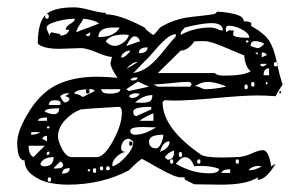

<svg xmlns="http://www.w3.org/2000/svg" viewBox="-20 -495 790 523"><path d="M47 -58Q27 -58 27 -106Q27 -136 52 -179Q85 -238 131 -262Q177 -286 244 -286Q270 -286 300 -283Q281 -312 281 -322Q281 -324 283 -331.5Q285 -339 285 -340Q272 -340 244 -352Q216 -364 200 -364Q193 -364 173 -363Q153 -362 142 -362Q98 -362 83 -376Q83 -435 104.5 -455Q126 -475 182 -475Q198 -475 226 -467.5Q254 -460 268 -460V-456Q306 -456 374 -420Q374 -418 384.5 -409Q395 -400 398 -400Q399 -400 403 -404.5Q407 -409 411 -414Q415 -419 416 -420Q435 -432 454.5 -438.5Q474 -445 487 -447Q500 -449 524.5 -451.5Q549 -454 565 -457Q571 -462 571 -463Q591 -463 617.5 -457Q644 -451 644 -437Q665 -437 665 -429Q665 -427 663 -425Q699 -405 712.5 -385Q726 -365 734 -325.5Q742 -286 750 -265Q736 -245 731 -233Q699 -235 683 -235Q645 -235 568.5 -228Q492 -221 453 -221Q449 -221 441 -221.5Q433 -222 429 -222Q428 -222 425.5 -220Q423 -218 423 -216Q423 -146 527 -74Q539 -66 583 -66Q592 -66 606 -66.5Q620 -67 624 -67Q644 -67 664.5 -76.5Q685 -86 696 -86Q706 -86 712 -69.5Q718 -53 718 -42L731 -49Q704 -5 682 -5V-12Q653 8 583 8Q570 8 542.5 7.5Q515 7 509 7L483 -6V-12H472Q456 -12 412 -37Q368 -62 367 -62Q362 -62 331 -31Q257 8 165 8Q140 8 115 3Q90 -2 68.5 -18Q47 -34 47 -58ZM115 -12Q110 -12 110 -6Q110 0 115 0Q119 0 119 -6Q119 -12 115 -12ZM170 -37Q149 -37 149 -22Q170 -22 170 -37ZM459 -49Q503 -23 549 -23Q577 -23 577 -35Q557 -43 527 -43Q515 -43 509 -42Q500 -67 483 -67Q474 -67 459 -49ZM607 -34Q586 -34 583 -24H607ZM226 -31Q226 -34 222 -34Q219 -34 219 -31Q219 -28 222 -28Q224 -28 226 -31ZM238 -37Q233 -37 233 -30Q233 -24 238 -24Q242 -24 242 -30Q242 -37 238 -37ZM685 -43Q666 -43 657 -31Q675 -31 693 -42Q686 -43 685 -43ZM144 -55 126 -37 129 -36Q132 -36 133 -36Q152 -36 152 -46Q152 -48 149.5 -51.5Q147 -55 144 -55ZM257 -42Q252 -42 252 -36Q252 -31 257 -31Q261 -31 261 -36Q261 -42 257 -42ZM269 -36Q269 -31 274 -31Q279 -31 279 -36Q279 -42 274 -42Q269 -42 269 -36ZM90 -49Q91 -42 101 -42Q126 -42 126 -67Q98 -67 90 -49ZM324 -81Q312 -81 299 -69.5Q286 -58 286 -46V-44L287 -42Q304 -47 323.5 -69Q343 -91 343 -108Q343 -110 338 -113.5Q333 -117 331 -117Q321 -117 315.5 -109Q310 -101 310 -92Q310 -81 324 -81ZM448 -61Q443 -61 443 -55Q443 -49 448 -49Q452 -49 452 -55Q452 -61 448 -61ZM522 -61Q517 -61 517 -55Q517 -49 522 -49Q526 -49 526 -55Q526 -61 522 -61ZM626 -61Q622 -61 622 -55Q622 -49 626 -49Q631 -49 631 -55Q631 -61 626 -61ZM429 -67Q429 -66 432.5 -63Q436 -60 437 -60Q454 -60 454 -81Q454 -82 453.5 -83Q453 -84 453 -85Q436 -78 429 -67ZM58 -98Q58 -74 71 -67L102 -98ZM138 -123Q138 -110 149.5 -88.5Q161 -67 176 -67H243Q264 -67 288 -111.5Q312 -156 312 -188Q312 -204 303 -204Q217 -199 200 -197Q176 -188 157 -167.5Q138 -147 138 -123ZM115 -81Q114 -81 114 -81.5Q114 -82 113 -82Q107 -82 107 -75Q107 -73 110 -73Q115 -73 115 -81ZM472 -81Q467 -81 467 -74Q467 -67 472 -67Q476 -67 476 -74Q476 -81 472 -81ZM442 -110Q423 -110 416 -81Q417 -82 420 -83.5Q423 -85 424.5 -85.5Q426 -86 428.5 -87.5Q431 -89 432 -90Q433 -91 435 -93Q437 -95 438 -96.5Q439 -98 440 -100Q441 -102 441.5 -104.5Q442 -107 442 -110ZM386 -110Q386 -91 405 -91Q413 -91 419 -104.5Q425 -118 425 -128Q386 -128 386 -110ZM335 -110Q341 -110 341 -104Q341 -98 335 -98Q332 -98 332 -104Q332 -110 335 -110ZM95 -117 108 -110V-125Q98 -125 95 -117ZM65 -135V-128Q80 -128 90 -135ZM335 -139Q335 -128 348 -128Q374 -128 405 -148Q398 -148 385.5 -148.5Q373 -149 368 -149Q335 -149 335 -139ZM115 -148Q115 -151 111 -151Q108 -151 108 -148Q108 -145 111 -145Q114 -145 115 -148ZM108 -175Q86 -175 83 -166H108ZM398 -186Q395 -186 380.5 -178.5Q366 -171 361 -166H398ZM343 -191Q343 -179 352 -179L392 -197V-204Q343 -204 343 -191ZM102 -191Q116 -184 127 -184Q141 -184 141 -200Q102 -200 102 -191ZM130 -222Q113 -222 113 -209H144Q144 -210 144.5 -211.5Q145 -213 145 -214Q145 -222 130 -222ZM144 -233Q152 -216 157 -216Q161 -216 165 -219Q169 -222 169 -226Q169 -228 165 -230.5Q161 -233 157 -233L169 -240Q165 -241 164 -241Q153 -241 144 -233ZM395 -236Q371 -236 348 -216Q350 -216 356 -215.5Q362 -215 364 -215Q380 -215 387.5 -218.5Q395 -222 395 -236ZM182 -240Q202 -237 207 -228H200L238 -247Q236 -252 227 -252Q186 -252 182 -240ZM331 -233Q332 -233 334 -230.5Q336 -228 338 -228Q354 -228 361 -240Q360 -240 356 -240L352 -241Q337 -241 331 -233ZM256 -252Q256 -240 278 -240Q308 -240 308 -252ZM743 -247Q746 -246 746 -244Q746 -242 743 -240Q741 -240 741 -243Q741 -247 743 -247ZM214 -246Q214 -252 219 -252Q224 -252 224 -246Q224 -240 219 -240Q214 -240 214 -246ZM324 -252 331 -247 386 -259Q385 -259 371 -265.5Q357 -272 357 -273Q357 -274 343.5 -265Q330 -256 324 -252ZM509 -259Q510 -259 512 -260H514Q519 -260 526.5 -256Q534 -252 539 -252Q564 -252 596 -259Q592 -262 575 -267Q558 -272 546 -272Q528 -272 509 -259ZM398 -265 410 -259H498L502 -265Q501 -272 492 -272Q476 -272 445 -268.5Q414 -265 398 -265ZM650 -265Q646 -265 646 -258Q646 -252 650 -252Q655 -252 655 -258Q655 -265 650 -265ZM669 -272Q664 -272 664 -265Q664 -259 669 -259Q673 -259 673 -265Q673 -272 669 -272ZM707 -272Q704 -272 704 -268Q704 -265 706 -265Q709 -265 709 -268Q709 -270 707 -272ZM348 -284Q339 -284 335 -277L338 -276Q342 -276 343 -276Q353 -276 355 -283L352 -284Q349 -284 348 -284ZM565 -296Q571 -289 590 -289Q645 -289 663 -301Q648 -312 645 -345H644Q641 -345 597.5 -364Q554 -383 537 -383Q513 -383 509 -382Q493 -358 472 -357L410 -296ZM713 -309Q698 -309 698 -290H713ZM459 -402Q447 -402 432 -389Q417 -376 401 -357Q385 -338 379 -333Q376 -330 343 -296Q367 -300 386 -315Q405 -330 427.5 -358.5Q450 -387 459 -396ZM352 -326Q342 -326 324 -308Q334 -312 355 -326ZM689 -321Q689 -314 696 -314Q700 -314 707 -321ZM736 -320Q736 -326 731 -326Q726 -326 726 -320Q726 -314 731 -314Q736 -314 736 -320ZM333 -357Q325 -357 317.5 -351Q310 -345 310 -338Q317 -338 325 -345Q333 -352 335 -357ZM693 -352V-339L707 -345Q704 -352 693 -352ZM675 -352 682 -345V-352ZM382 -366Q358 -366 358 -350Q382 -350 382 -366ZM663 -372Q662 -372 662 -371Q662 -370 666 -368.5Q670 -367 675 -365.5Q680 -364 682 -364Q690 -364 700 -376Q687 -383 675 -383Q663 -383 663 -372ZM268 -382Q280 -370 293 -370Q304 -370 316.5 -379.5Q329 -389 331 -400Q330 -400 326 -400L321 -401Q278 -401 268 -382ZM346 -396Q337 -396 324 -370Q326 -370 332.5 -372.5Q339 -375 347.5 -378Q356 -381 361 -382Q361 -384 360 -386.5Q359 -389 355.5 -392.5Q352 -396 346 -396ZM657 -382Q657 -385 654 -385Q650 -385 650 -382Q650 -379 654 -379Q656 -379 657 -382ZM213 -400 219 -396Q226 -396 226 -407ZM287 -420Q248 -420 248 -394Q292 -394 306 -420ZM617 -412Q617 -411 616 -407Q615 -403 615 -401Q615 -392 659 -392Q659 -404 639.5 -414.5Q620 -425 602 -425Q595 -425 595 -414Q595 -413 596 -410V-407Q604 -413 606 -413L610 -412Q613 -412 617 -412ZM107 -420Q107 -415 111 -407Q115 -399 115 -396Q115 -404 120 -407Q122 -407 132.5 -404.5Q143 -402 144 -402V-398Q163 -398 169 -414H159Q159 -423 171.5 -430Q184 -437 184 -444Q161 -444 134 -436.5Q107 -429 107 -420ZM483 -420Q482 -418 479 -415Q476 -412 474 -408.5Q472 -405 472 -400Q510 -420 552 -420Q563 -420 571.5 -416Q580 -412 587 -412Q587 -432 556 -432Q531 -432 483 -420ZM207 -444Q205 -439 196.5 -426.5Q188 -414 188 -407Q196 -411 210.5 -416Q225 -421 237 -426Q249 -431 250 -431Q237 -441 207 -444ZM103 -450Q103 -444 108 -444Q113 -444 113 -450Q113 -457 108 -457Q103 -457 103 -450Z"/></svg>

Font: CabinSketch
Style: Regular
Weight: 400
Designer: Pablo Impallari
Foundry: Pablo Impallari. www.impallari.com Igino Marini. www.ikern.com
Version: Version 1.002